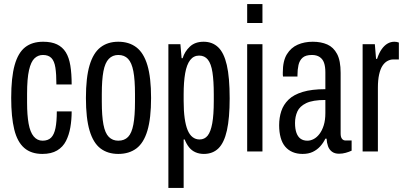

<svg xmlns="http://www.w3.org/2000/svg" viewBox="-20 -744 1979 943"><path d="M188 12Q133 12 99 -17.5Q65 -47 50 -108Q35 -169 35 -263Q35 -364 52 -424.5Q69 -485 103.5 -512Q138 -539 192 -539Q233 -539 260 -526Q287 -513 303 -487.5Q319 -462 325.5 -422Q332 -382 332 -329H257Q257 -380 252 -412Q247 -444 232.5 -459Q218 -474 191 -474Q167 -474 149.5 -457.5Q132 -441 122.5 -399.5Q113 -358 113 -283V-240Q113 -179 120.5 -137Q128 -95 145.5 -74Q163 -53 189 -53Q216 -53 231 -68Q246 -83 252.5 -115Q259 -147 259 -197H332Q332 -156 325.5 -118.5Q319 -81 304 -51.5Q289 -22 260.5 -5Q232 12 188 12Z M561 12Q509 12 473.5 -15Q438 -42 420 -102.5Q402 -163 402 -263Q402 -363 420 -423.5Q438 -484 473.5 -511.5Q509 -539 561 -539Q614 -539 650 -511.5Q686 -484 704 -423.5Q722 -363 722 -263Q722 -163 704 -102.5Q686 -42 650 -15Q614 12 561 12ZM561 -53Q591 -53 609 -71.5Q627 -90 635 -132.5Q643 -175 643 -244V-282Q643 -352 635 -394Q627 -436 609 -455Q591 -474 561 -474Q533 -474 514.5 -455Q496 -436 488 -394Q480 -352 480 -282V-244Q480 -175 488 -132.5Q496 -90 514.5 -71.5Q533 -53 561 -53Z M807 179V-527H866L872 -458H877Q887 -491 912.5 -515Q938 -539 980 -539Q1023 -539 1051.5 -512Q1080 -485 1094 -424.5Q1108 -364 1108 -261Q1108 -164 1094.5 -103.5Q1081 -43 1053 -15.5Q1025 12 981 12Q959 12 940.5 4Q922 -4 909 -20Q896 -36 887 -59H882V179ZM960 -59Q985 -59 1000 -78Q1015 -97 1022.5 -138.5Q1030 -180 1030 -248V-281Q1030 -346 1023.5 -388.5Q1017 -431 1001 -451Q985 -471 958 -471Q931 -471 914 -449Q897 -427 889.5 -384.5Q882 -342 882 -281V-248Q882 -199 887 -163.5Q892 -128 901.5 -105Q911 -82 926 -70.5Q941 -59 960 -59Z M1194 -631V-724H1269V-631ZM1194 0V-527H1269V0Z M1466 12Q1439 12 1417.5 3Q1396 -6 1381 -23.5Q1366 -41 1358.5 -68Q1351 -95 1351 -129Q1351 -166 1361.5 -198Q1372 -230 1397 -254.5Q1422 -279 1466.5 -292.5Q1511 -306 1578 -306V-389Q1578 -417 1571.5 -435.5Q1565 -454 1550 -464Q1535 -474 1512 -474Q1481 -474 1466 -460.5Q1451 -447 1446 -424.5Q1441 -402 1441 -375V-368H1370Q1369 -372 1369 -377Q1369 -382 1369 -388Q1369 -445 1389 -477.5Q1409 -510 1442 -524.5Q1475 -539 1516 -539Q1557 -539 1587.5 -525.5Q1618 -512 1635.5 -479Q1653 -446 1653 -386V-88Q1653 -71 1659.5 -62.5Q1666 -54 1677 -54H1707V-4Q1694 2 1678 6.5Q1662 11 1645 11Q1624 11 1610.5 1Q1597 -9 1591 -26Q1585 -43 1584 -63H1578Q1568 -42 1552.5 -25Q1537 -8 1516 2Q1495 12 1466 12ZM1490 -53Q1505 -53 1520.5 -61Q1536 -69 1549 -86Q1562 -103 1570 -128.5Q1578 -154 1578 -189V-253Q1516 -253 1484 -237.5Q1452 -222 1440.5 -196.5Q1429 -171 1429 -140Q1429 -111 1436 -91.5Q1443 -72 1456.5 -62.5Q1470 -53 1490 -53Z M1761 0V-527H1821L1827 -455H1832Q1842 -485 1855 -503Q1868 -521 1883.5 -530Q1899 -539 1917 -539Q1923 -539 1928.5 -538Q1934 -537 1939 -535V-452H1911Q1897 -452 1883 -444.5Q1869 -437 1858.5 -421Q1848 -405 1842 -378Q1836 -351 1836 -313V0Z"/></svg>

Font: Archivo ExtraCondensed
Style: Regular
Weight: 400
Width: 2
Designer: Hector Gatti
Foundry: Omnibus-Type
Version: Version 2.001